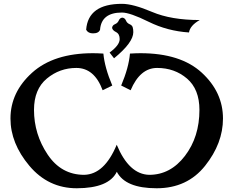

<svg xmlns="http://www.w3.org/2000/svg" viewBox="-20 -986 1249 1012"><path d="M805.7 6.3Q640.6 6.3 595.7 -80.6Q553.7 5.9 384.8 6.3Q234.4 6.3 134.8 -112.1Q35.2 -230.5 35.2 -361.3Q35.2 -500 149.2 -602.8Q263.2 -705.6 470.2 -705.6Q492.2 -705.6 524.9 -703.6Q531.7 -629.9 571.8 -535.2L521 -510.3Q477.5 -627.9 382.3 -627.9Q294.4 -627.9 226.8 -571.8Q159.2 -515.6 159.2 -406.7Q159.2 -278.8 231 -171.6Q302.7 -64.5 423.8 -64.5Q530.3 -66.9 595.2 -223.1Q660.2 -66.9 766.6 -64.5Q878.4 -64.5 954.8 -164.3Q1031.2 -264.2 1031.2 -406.7Q1031.2 -515.6 965.8 -571.8Q900.4 -627.9 808.1 -627.9Q718.3 -627.9 668.5 -510.3L618.7 -535.2Q658.7 -629.9 665 -703.6Q697.8 -705.6 720.2 -705.6Q932.1 -705.6 1043.7 -602.8Q1155.3 -500 1155.3 -361.3Q1155.3 -230.5 1061 -112.1Q966.8 6.3 805.7 6.3ZM470.2 -810.1Q444.3 -810.1 434.1 -829.1Q444.3 -965.8 623 -965.8Q681.2 -965.8 781.7 -923.1Q882.3 -880.4 1032.7 -880.4Q981.9 -851.6 976.1 -814.9Q862.3 -822.3 763.7 -871.1Q665 -919.9 623 -919.9Q514.2 -919.9 507.3 -829.1Q500 -810.1 470.2 -810.1ZM581.1 -678.7 557.6 -709Q610.8 -748 610.8 -779.8Q610.8 -807.1 591.6 -816.9Q572.3 -826.7 570.8 -839.4Q572.3 -853 586.2 -858.6Q600.1 -864.3 606 -877.9Q611.8 -891.6 624.5 -893.1Q638.2 -891.6 643.8 -877.9Q649.4 -864.3 662.8 -858.6Q676.3 -853 679.4 -842.3Q682.6 -831.5 682.6 -816.4Q682.6 -761.7 581.1 -678.7Z"/></svg>

Font: Kelvinch
Style: Bold
Weight: 700
Designer: Paul James Miller
Foundry: High-Logic / Made with FontCreator
Version: Version 3.501;March 28, 2021;FontCreator 13.0.0.2683 64-bit